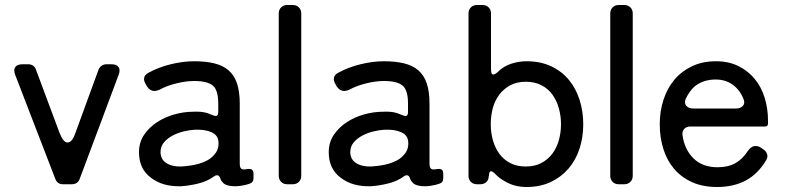

<svg xmlns="http://www.w3.org/2000/svg" viewBox="-20 -737 3140 768"><path d="M201 -22 41 -437Q33 -457 41 -468.5Q49 -480 70 -480H92Q116 -480 124 -458L218 -206Q233 -167 250 -167Q269 -167 282 -206L374 -458Q378 -468 386.5 -474Q395 -480 406 -480H426Q446 -480 454 -469Q462 -458 455 -439L299 -22Q291 0 267 0H232Q209 0 201 -22Z M704 8Q630 10 584 -26Q536 -61 536 -128Q536 -168 556.5 -198Q577 -228 608.5 -248.5Q640 -269 678 -279.5Q716 -290 751 -290Q785 -292 808 -285L832 -276Q838 -273 843 -273Q853 -273 853 -288V-323Q853 -377 831 -395Q809 -413 757 -413Q724 -413 685.5 -403.5Q647 -394 618 -378Q606 -373 598 -373Q580 -373 568 -391L562 -402Q554 -415 557 -427Q560 -439 574 -446Q614 -468 663 -480Q712 -492 757 -492Q803 -492 837.5 -483.5Q872 -475 894.5 -455.5Q917 -436 928 -403.5Q939 -371 939 -323V-82Q939 -63 949 -60Q956 -58 972 -61Q994 -64 994 -42V-24Q994 -7 978 -2L961 3Q939 8 920 8Q888 8 874 -4Q870 -8 866.5 -12.5Q863 -17 861 -24Q857 -36 848 -36Q842 -36 837 -32Q810 -12 773.5 -3Q737 6 704 8ZM705 -71Q721 -72 739.5 -74.5Q758 -77 775.5 -82Q793 -87 809 -95.5Q825 -104 836 -117Q856 -138 854 -168Q853 -196 826 -208Q800 -220 758 -218Q739 -217 715.5 -211.5Q692 -206 671 -195Q650 -184 636 -167.5Q622 -151 622 -127Q624 -98 645 -85Q668 -70 705 -71Z M1095 -34V-683Q1095 -698 1104.5 -707.5Q1114 -717 1129 -717H1151Q1166 -717 1175.5 -707.5Q1185 -698 1185 -683V-34Q1185 -19 1175.5 -9.5Q1166 0 1151 0H1129Q1114 0 1104.5 -9.5Q1095 -19 1095 -34Z M1463 8Q1389 10 1343 -26Q1295 -61 1295 -128Q1295 -168 1315.5 -198Q1336 -228 1367.5 -248.5Q1399 -269 1437 -279.5Q1475 -290 1510 -290Q1544 -292 1567 -285L1591 -276Q1597 -273 1602 -273Q1612 -273 1612 -288V-323Q1612 -377 1590 -395Q1568 -413 1516 -413Q1483 -413 1444.5 -403.5Q1406 -394 1377 -378Q1365 -373 1357 -373Q1339 -373 1327 -391L1321 -402Q1313 -415 1316 -427Q1319 -439 1333 -446Q1373 -468 1422 -480Q1471 -492 1516 -492Q1562 -492 1596.5 -483.5Q1631 -475 1653.5 -455.5Q1676 -436 1687 -403.5Q1698 -371 1698 -323V-82Q1698 -63 1708 -60Q1715 -58 1731 -61Q1753 -64 1753 -42V-24Q1753 -7 1737 -2L1720 3Q1698 8 1679 8Q1647 8 1633 -4Q1629 -8 1625.5 -12.5Q1622 -17 1620 -24Q1616 -36 1607 -36Q1601 -36 1596 -32Q1569 -12 1532.5 -3Q1496 6 1463 8ZM1464 -71Q1480 -72 1498.5 -74.5Q1517 -77 1534.5 -82Q1552 -87 1568 -95.5Q1584 -104 1595 -117Q1615 -138 1613 -168Q1612 -196 1585 -208Q1559 -220 1517 -218Q1498 -217 1474.5 -211.5Q1451 -206 1430 -195Q1409 -184 1395 -167.5Q1381 -151 1381 -127Q1383 -98 1404 -85Q1427 -70 1464 -71Z M2086 11Q2038 11 2001 -11Q1978 -23 1959 -43Q1950 -52 1944 -52Q1936 -52 1936 -35L1935 -33Q1935 -18 1925.5 -9Q1916 0 1901 0H1888Q1873 0 1863.5 -9.5Q1854 -19 1854 -34V-683Q1854 -698 1863.5 -707.5Q1873 -717 1888 -717H1910Q1925 -717 1934.5 -707.5Q1944 -698 1944 -683V-460Q1944 -439 1953 -439Q1960 -439 1971 -449Q1994 -472 2024.5 -482Q2055 -492 2086 -492Q2142 -492 2184.5 -472Q2227 -452 2255.5 -417.5Q2284 -383 2298.5 -337Q2313 -291 2313 -240Q2313 -188 2298 -142Q2283 -96 2253.5 -62Q2224 -28 2182 -8.5Q2140 11 2086 11ZM2083 -71Q2119 -71 2145.5 -85Q2172 -99 2189.5 -122.5Q2207 -146 2215.5 -176.5Q2224 -207 2224 -240Q2224 -273 2215.5 -303.5Q2207 -334 2190 -358Q2173 -382 2146 -396Q2119 -410 2083 -410Q2047 -410 2020.5 -395.5Q1994 -381 1976.5 -357.5Q1959 -334 1951 -303.5Q1943 -273 1943 -240Q1943 -207 1951.5 -176.5Q1960 -146 1977 -122.5Q1994 -99 2020.5 -85Q2047 -71 2083 -71Z M2421 -34V-683Q2421 -698 2430.5 -707.5Q2440 -717 2455 -717H2477Q2492 -717 2501.5 -707.5Q2511 -698 2511 -683V-34Q2511 -19 2501.5 -9.5Q2492 0 2477 0H2455Q2440 0 2430.5 -9.5Q2421 -19 2421 -34Z M2849 11Q2791 11 2748 -8.5Q2705 -28 2676.5 -61.5Q2648 -95 2633.5 -141Q2619 -187 2619 -240Q2619 -292 2634 -338Q2649 -384 2677.5 -418Q2706 -452 2748 -472Q2790 -492 2844 -492Q2895 -492 2934 -472.5Q2973 -453 2999.5 -420.5Q3026 -388 3039 -345Q3052 -302 3052 -255V-243Q3052 -231 3040 -231H2742Q2726 -231 2717 -221.5Q2708 -212 2710 -196Q2718 -139 2754 -103.5Q2790 -68 2850 -68Q2892 -68 2921 -84Q2950 -100 2972 -134Q2985 -153 3003 -153Q3014 -153 3024 -146L3034 -139Q3045 -132 3048.5 -120Q3052 -108 3045 -97Q3012 -41 2963 -15Q2914 11 2849 11ZM2753 -303H2924Q2942 -303 2951.5 -313.5Q2961 -324 2954 -341Q2940 -377 2911 -398Q2882 -419 2843 -419Q2792 -419 2757 -390Q2737 -371 2723 -342Q2716 -325 2725 -314Q2734 -303 2753 -303Z"/></svg>

Font: Higure Gothic Medium
Style: Regular
Weight: 500
Designer: Yoshimichi Ohira
Foundry: Positype
Version: Version 1.000